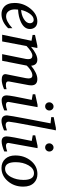

<svg xmlns="http://www.w3.org/2000/svg" viewBox="902 -1678 785 2630"><g transform="rotate(90 1295.0 -363.5)"><path d="M378 -380Q378 -303 285 -258Q212 -223 112 -218Q109 -191 109 -175Q109 -121 134 -87.5Q159 -54 205 -54Q273 -54 367 -140V-82Q278 9 173 9Q117 9 78 -23Q21 -69 21 -171Q21 -291 98 -386.5Q175 -482 274 -482Q333 -482 360 -442Q378 -415 378 -380ZM299 -381Q299 -402 286.5 -417Q274 -432 252 -432Q204 -432 164 -372Q131 -323 117 -260Q187 -264 241 -297Q299 -332 299 -381Z M1202 -26Q1124 6 1075 6Q996 6 996 -45Q996 -52 998 -60L1051 -325Q1055 -345 1055 -361Q1055 -414 1013 -414Q974 -414 926 -378Q897 -357 879 -336L813 0H722L788 -326Q791 -343 791 -357Q791 -414 743 -414Q695 -414 611 -334L548 0H456L539 -402L459 -417V-450L607 -482H638L622 -396Q726 -482 798 -482Q873 -482 881 -397Q984 -482 1064 -482Q1150 -482 1150 -397Q1150 -382 1147 -365L1097 -97Q1088 -51 1143 -51Q1172 -51 1202 -61Z M1494 -646Q1494 -622 1477.5 -605.5Q1461 -589 1438 -589Q1414 -589 1398 -605Q1382 -621 1382 -646Q1382 -669 1399 -686.5Q1416 -704 1439 -704Q1462 -704 1478 -687Q1494 -670 1494 -646ZM1493 -29Q1409 7 1355 7Q1287 7 1287 -63Q1287 -111 1349 -405L1272 -419V-453L1417 -485H1448L1376 -86Q1376 -52 1417 -52Q1442 -52 1493 -69Z M1767 -26Q1683 9 1637 9Q1561 9 1561 -67Q1561 -92 1612 -360Q1641 -512 1670 -663L1585 -672V-706L1733 -736H1766Q1736 -582 1706 -427Q1647 -117 1647 -91Q1647 -48 1694 -48Q1713 -48 1767 -66Z M2056 -646Q2056 -622 2039.5 -605.5Q2023 -589 2000 -589Q1976 -589 1960 -605Q1944 -621 1944 -646Q1944 -669 1961 -686.5Q1978 -704 2001 -704Q2024 -704 2040 -687Q2056 -670 2056 -646ZM2055 -29Q1971 7 1917 7Q1849 7 1849 -63Q1849 -111 1911 -405L1834 -419V-453L1979 -485H2010L1938 -86Q1938 -52 1979 -52Q2004 -52 2055 -69Z M2537 -289Q2537 -165 2462.5 -78Q2388 9 2281 9Q2204 9 2157 -42Q2110 -93 2110 -180Q2110 -305 2183 -394Q2256 -483 2365 -483Q2437 -483 2484 -437Q2537 -385 2537 -289ZM2445 -293Q2445 -436 2354 -436Q2288 -436 2245 -360.5Q2202 -285 2202 -185Q2202 -40 2292 -40Q2362 -40 2406 -123Q2445 -197 2445 -293Z"/></g></svg>

Font: Apparatus SIL
Style: Italic
Weight: 400
Italic angle: -11°
Version: Version 1.0